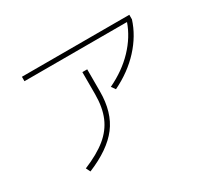

<svg xmlns="http://www.w3.org/2000/svg" viewBox="-137 -935 1274 1166"><g transform="rotate(-30 500.0 -352.0)"><path d="M559 -382Q666 -433 738 -509Q810 -585 841 -674H122V-705H875V-673Q844 -575 768 -492Q692 -409 579 -354ZM180 -29Q279 -70 338.5 -118.5Q398 -167 426 -233Q454 -299 454 -392V-546H488V-392Q488 -245 418 -153.5Q348 -62 195 1Z"/></g></svg>

Font: IBM Plex Sans JP ExtraLight
Style: Regular
Weight: 200
Designer: Mike Abbink; Paul van der Laan; Pieter van Rosmalen; Wujin Sim; Yejin Wi; Jinhee Kim; Boomi Park; Yona Kim; Kichan Ma
Foundry: Sandoll Inc.
Version: Version 1.001